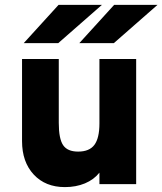

<svg xmlns="http://www.w3.org/2000/svg" viewBox="-20 -752 663 784"><path d="M245 12Q165.5 12 117.8 -39.2Q70 -90.5 70 -176V-511H220V-250Q220 -185.5 237.8 -159.2Q255.5 -133 299 -133Q345 -133 365.5 -160.5Q386 -188 386 -248V-511H536V0H386V-47Q363.5 -18.5 326.8 -3.2Q290 12 245 12ZM304 -576 446 -732H623L445 -576ZM77 -576 219 -732H396L218 -576Z"/></svg>

Font: Overpass Black
Style: Regular
Weight: 900
Designer: Delve Withrington, Dave Bailey, Thomas Jockin
Foundry: Delve Fonts LLC
Version: Version 4.000; ttfautohint (v1.8.3)